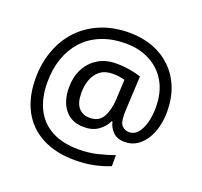

<svg xmlns="http://www.w3.org/2000/svg" viewBox="-136 -869 1171 1113"><g transform="rotate(20 449.5 -312.5)"><path d="M841 -357Q841 -311 830.5 -267Q820 -223 798 -187.5Q776 -152 744 -130.5Q712 -109 668 -109Q622 -109 595.5 -135.5Q569 -162 563 -196H558Q540 -159 505 -134Q470 -109 417 -109Q341 -109 299.5 -160Q258 -211 258 -295Q258 -361 284 -411.5Q310 -462 357.5 -491Q405 -520 470 -520Q514 -520 556.5 -512.5Q599 -505 623 -496L613 -293Q612 -275 612 -267.5Q612 -260 612 -257Q612 -205 630.5 -188Q649 -171 674 -171Q705 -171 726.5 -196.5Q748 -222 759.5 -264.5Q771 -307 771 -358Q771 -451 733.5 -515.5Q696 -580 630.5 -614Q565 -648 482 -648Q397 -648 331 -621Q265 -594 220.5 -545Q176 -496 153 -429.5Q130 -363 130 -283Q130 -185 165 -116.5Q200 -48 267.5 -12.5Q335 23 433 23Q494 23 549.5 9.5Q605 -4 648 -20V48Q605 66 551.5 77.5Q498 89 433 89Q315 89 231 45Q147 1 102.5 -81.5Q58 -164 58 -280Q58 -373 87 -452.5Q116 -532 171 -590.5Q226 -649 304.5 -681.5Q383 -714 482 -714Q560 -714 625.5 -689.5Q691 -665 739.5 -618.5Q788 -572 814.5 -506Q841 -440 841 -357ZM336 -293Q336 -229 361.5 -200Q387 -171 430 -171Q486 -171 510.5 -213Q535 -255 539 -322L545 -447Q532 -451 512 -454Q492 -457 471 -457Q422 -457 392 -433Q362 -409 349 -371.5Q336 -334 336 -293Z"/></g></svg>

Font: uhindi05
Style: Book
Weight: 400
Designer: Jelle Bosma - Monotype Design Team
Foundry: Monotype Imaging Inc.
Version: Version 2.003